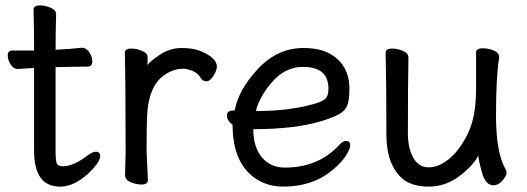

<svg xmlns="http://www.w3.org/2000/svg" viewBox="-20 -671 1963 715"><path d="M203.6 23.9Q106.9 23.9 106.9 -109.9V-418L46.9 -414.1Q29.8 -414.1 19.3 -431.2Q8.8 -448.2 8.8 -463.9Q8.8 -482.9 25.9 -482.9H106.9Q106.9 -556.2 105 -634.8Q105 -650.9 128.9 -650.9Q147.9 -650.9 168.5 -642.3Q189 -633.8 189 -617.2Q187 -551.8 187 -485.8Q232.9 -487.8 284.7 -493.2Q301.8 -493.2 312.7 -476.1Q323.7 -459 323.7 -442.9Q323.7 -422.9 306.6 -422.9Q258.8 -422.9 187 -420.9V-107.9Q187 -69.8 192.4 -60.8Q197.8 -51.8 213.9 -51.8Q253.9 -51.8 305.7 -91.8Q324.7 -106 336.9 -106Q353 -106 353 -89.8Q353 -65.9 305.7 -22Q253.9 23.9 203.6 23.9Z M506.8 16.1Q487.8 16.1 466.8 7.6Q445.8 -1 445.8 -18.1L447.8 -106Q447.8 -367.2 444.8 -474.1Q444.8 -490.2 468.8 -490.2Q487.8 -490.2 508.8 -481.7Q529.8 -473.1 529.8 -458Q529.8 -436 528.8 -428.2Q540 -443.8 574.7 -466.8Q612.8 -492.2 655.8 -492.2Q697.8 -492.2 724.9 -481.7Q752 -471.2 769.8 -456.1Q787.6 -440.9 787.6 -423.8Q787.6 -408.2 774.7 -388.2Q761.7 -368.2 749 -368.2Q734.9 -368.2 727.1 -380.9Q717.8 -397.9 697.8 -406.5Q677.7 -415 664.1 -415Q624 -415 589.8 -390.1Q540 -354 529.8 -265.1Q525.9 -230 525.9 -106L530.8 0Q530.8 16.1 506.8 16.1Z M945.3 -257.8Q1056.2 -257.8 1150.4 -284.2Q1184.1 -293.9 1193.6 -305.4Q1203.1 -316.9 1203.1 -340.8Q1203.1 -421.9 1108.4 -421.9Q1042 -421.9 993.7 -366Q945.3 -310.1 933.1 -257.8ZM1034.2 23.9Q981 23.9 938 -2Q846.2 -59.1 846.2 -206.1Q825.2 -222.2 825.2 -241Q825.2 -259.8 850.1 -259.8H854Q868.2 -336.9 940.7 -414.6Q1013.2 -492.2 1109.4 -492.2Q1173.3 -492.2 1211.4 -469.2Q1281.2 -428.2 1281.2 -339.8Q1281.2 -305.2 1275.1 -283.7Q1269 -262.2 1248 -249Q1227.1 -235.8 1181.2 -221.2Q1080.1 -189.9 923.3 -189.9Q923.3 -123 955.3 -85Q987.3 -46.9 1041 -46.9Q1164.1 -46.9 1241.2 -128.9Q1255.4 -146 1268.1 -146Q1284.2 -146 1284.2 -129.9Q1284.2 -117.2 1269.3 -93Q1254.4 -68.8 1223.1 -42Q1148.4 23.9 1034.2 23.9Z M1481 -3.9Q1418.9 -55.2 1418.9 -170.9Q1418.9 -368.2 1416 -474.1Q1416 -490.2 1439.9 -490.2Q1459 -490.2 1480 -481.7Q1501 -473.1 1501 -456.1Q1499 -368.2 1499 -174.8Q1499 -119.1 1519 -83.5Q1539.1 -47.9 1576.2 -47.9Q1614.3 -47.9 1653.1 -79.8Q1691.9 -111.8 1722.4 -173.8Q1752.9 -235.8 1752.9 -341.8V-475.1Q1752.9 -491.2 1777.8 -491.2Q1797.9 -491.2 1818.4 -483.2Q1838.9 -475.1 1838.9 -458Q1827.1 -384.8 1827.1 -241.2Q1827.1 -99.1 1864.3 -38.1Q1866.2 -34.2 1866.2 -25.9Q1866.2 -16.1 1851.1 1.5Q1835.9 19 1817.9 19Q1788.1 19 1775.1 -27.6Q1762.2 -74.2 1761.2 -91.8Q1743.2 -55.2 1691.2 -15.6Q1639.2 23.9 1577.1 23.9Q1515.1 23.9 1481 -3.9Z"/></svg>

Font: LXGW WenKai GB Screen
Style: Regular
Weight: 400
Designer: LXGW / Fontworks Inc.
Foundry: LXGW / Fontworks Inc.
Version: Version 1.321;February 19, 2024;FontCreator 14.0.0.2901 64-b